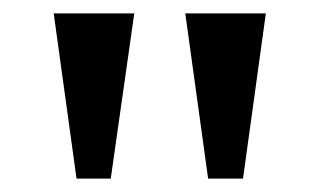

<svg xmlns="http://www.w3.org/2000/svg" viewBox="-20 -734 476 286"><path d="M94 -468H145L180 -714H60ZM290 -468H342L376 -714H256Z"/></svg>

Font: Noto Serif Georgian Medium
Style: Regular
Weight: 500
Designer: Monotype Design Team, Akaki Razmadze
Foundry: Google LLC
Version: Version 2.003